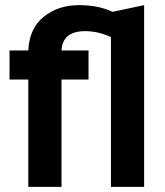

<svg xmlns="http://www.w3.org/2000/svg" viewBox="-20 -726 641 746"><path d="M17 -417V-530H90Q94 -616 150 -661Q206 -706 287 -706Q363 -706 417 -680L540 -706V0H411V-582Q361 -605 311 -605Q223 -605 219 -530H324V-417H219V0H90V-417Z"/></svg>

Font: Roundo SemiBold
Style: Regular
Weight: 600
Designer: Namrata Goyal (Gurmukhi), Shiva Nallaperumal (Latin)
Foundry: Indian Type Foundry
Version: Version 1.000;PS 1.0;hotconv 1.0.88;makeotf.lib2.5.647800